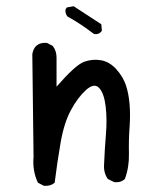

<svg xmlns="http://www.w3.org/2000/svg" viewBox="-20 -598 540 618"><path d="M121 0 102 -10Q84 -48 88 -93L84 -423Q86 -439 96 -450Q110 -462 131 -460L150 -450Q162 -434 162 -413V-319Q223 -389 250.5 -399Q278 -409 305.5 -404Q333 -399 354.5 -375Q376 -351 385 -324.5Q394 -298 397 -263.5Q400 -229 397 -187.5Q394 -146 395 -103Q396 -60 382 -22Q368 -9 347 -12L327 -22Q313 -42 315 -69Q317 -118 321 -166Q325 -214 320 -256Q315 -298 299 -315Q283 -332 256.5 -308Q230 -284 208 -243Q186 -202 175 -138.5Q164 -75 156 -10Q142 2 121 0ZM282 -489Q261 -505 240 -519Q219 -533 197 -545Q189 -555 191 -568L195 -574L217 -578L306 -520L308 -499Q298 -485 282 -489Z"/></svg>

Font: NaniFont Regular
Style: Regular
Weight: 400
Designer: Nanigashitei
Version: Version 1.036